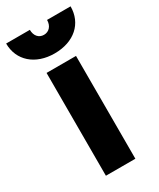

<svg xmlns="http://www.w3.org/2000/svg" viewBox="-211 -781 697 841"><g transform="rotate(-30 137.0 -360.0)"><path d="M137 -670C111 -670 94 -690 94 -720H-26C-26 -634 40 -576 137 -576C236 -576 300 -634 300 -720H181C181 -690 163 -670 137 -670ZM63 0H212V-520H63Z"/></g></svg>

Font: Fixel Text Bold
Style: Bold
Weight: 700
Width: 4
Designer: AlfaBravo + MacPaw
Foundry: Kyrylo Tkachov, Marchela Mozhyna, Serhii Makarenko, Maria Weinstein, Zakhar Kryvoshyya
Version: Version 1.211